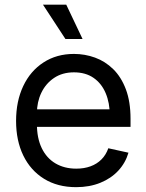

<svg xmlns="http://www.w3.org/2000/svg" viewBox="-20 -773 613 805"><path d="M299.3 11.7Q221.2 11.7 164.6 -23.4Q107.9 -58.6 77.6 -121.1Q47.4 -183.6 47.4 -266.1Q47.4 -348.6 77.4 -412.1Q107.4 -475.6 162.4 -511.2Q217.3 -546.9 290 -546.9Q335.9 -546.9 378.4 -531.5Q420.9 -516.1 454.6 -483.2Q488.3 -450.2 507.8 -398.4Q527.3 -346.7 527.3 -274.9V-241.2H103.5V-314.5H480L440.4 -288.1Q440.4 -341.3 423.1 -382.3Q405.8 -423.3 372.3 -446.5Q338.9 -469.7 290 -469.7Q241.7 -469.7 206.8 -446.3Q171.9 -422.9 153.3 -384Q134.8 -345.2 134.8 -298.8V-252.9Q134.8 -193.8 155 -151.9Q175.3 -109.9 212.6 -87.9Q250 -65.9 299.8 -65.9Q333 -65.9 359.6 -75.7Q386.2 -85.4 405.3 -104.5Q424.3 -123.5 434.1 -151.4L518.6 -132.8Q506.3 -90.3 476.1 -57.6Q445.8 -24.9 400.6 -6.6Q355.5 11.7 299.3 11.7ZM254.4 -609.4 160.2 -753.4H257.8L326.2 -609.4Z"/></svg>

Font: Inter 18pt
Style: Regular
Weight: 400
Designer: Rasmus Andersson
Foundry: rsms
Version: Version 4.001;git-66647c0bb